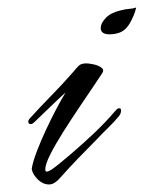

<svg xmlns="http://www.w3.org/2000/svg" viewBox="-20 -468 381 509"><path d="M270 -377Q247 -377 247 -394Q247 -406 260 -420Q273 -434 298 -440Q313 -444 322.5 -444.5Q332 -445 341 -448Q337 -429 324.5 -407Q312 -385 292 -380Q282 -377 270 -377ZM110 21Q94 21 80.5 8Q67 -5 64 -20Q67 -39 77.5 -66.5Q88 -94 102 -124Q116 -154 130 -180.5Q144 -207 154 -223Q135 -206 113.5 -185Q92 -164 73 -146Q72 -145 68.5 -142Q65 -139 62 -139Q55 -139 55 -145Q55 -150 59 -154Q86 -184 115.5 -214Q145 -244 173 -276Q182 -287 188.5 -293.5Q195 -300 209 -300Q215 -300 227.5 -297.5Q240 -295 248.5 -289Q257 -283 251 -274Q244 -263 227 -238Q210 -213 188.5 -181Q167 -149 146.5 -116.5Q126 -84 113 -58Q100 -32 100 -19Q100 -13 104 -13Q110 -13 124.5 -24Q139 -35 153.5 -47.5Q168 -60 173 -64Q202 -89 230 -115.5Q258 -142 283 -171Q285 -173 288.5 -177Q292 -181 296 -181Q301 -181 301 -175Q301 -168 296 -161Q283 -145 267 -129.5Q251 -114 237 -99Q211 -73 186.5 -47.5Q162 -22 138 5Q133 11 125.5 16Q118 21 110 21Z"/></svg>

Font: Hurricane
Style: Regular
Weight: 400
Designer: Robert E. Leuschke
Foundry: Robert E. Leuschke
Version: Version 1.010; ttfautohint (v1.8.3)